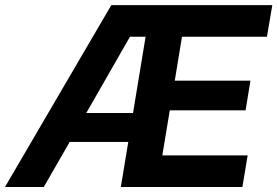

<svg xmlns="http://www.w3.org/2000/svg" viewBox="-58 -748 1109 768"><path d="M-38.1 0 387.2 -727.5H1031.2L1009.8 -601.1H669.9L641.1 -425.3H943.8L924.3 -306.6H621.1L591.3 -126.5H932.6L911.6 0H425.3L455.1 -180.2H220.7L117.2 0ZM287.1 -295.9H474.1L524.4 -601.1H461.9Z"/></svg>

Font: Inter Display
Style: Bold Italic
Weight: 700
Italic angle: -9.39999°
Designer: Rasmus Andersson
Foundry: rsms
Version: Version 4.000;git-a52131595